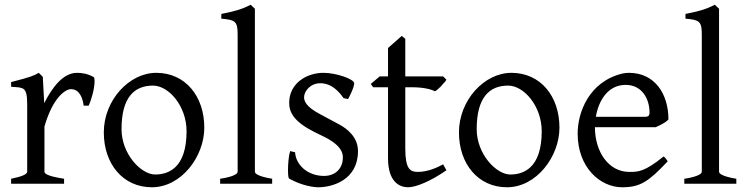

<svg xmlns="http://www.w3.org/2000/svg" viewBox="-20 -777 3155 812"><path d="M167 -341 161 -452 144 -469C123 -457 110 -451 27 -430V-410C79 -406 95 -412 95 -335V-51C95 -39 70 -30 27 -21V0H251V-21C234 -24 168 -33 168 -51V-242C204 -367 258 -400 280 -400C318 -400 330 -359 334 -330H355C363 -347 380 -397 380 -434C380 -443 379 -449 376 -451C352 -465 327 -469 306 -469C246 -469 201 -407 167 -341Z M636 -39C577 -39 494 -125 494 -231C494 -364 547 -415 627 -415C694 -415 769 -328 769 -222C769 -63 689 -39 636 -39ZM641 -469C526 -469 419 -353 419 -217C419 -84 500 15 622 15C747 15 844 -115 844 -237C844 -371 763 -469 641 -469Z M1058 -51V-740L1040 -757C1001 -736 965 -728 916 -718V-698C973 -693 985 -688 985 -633V-51C985 -33 926 -23 911 -21V0H1131V-21C1119 -23 1058 -33 1058 -51Z M1348 -469C1277 -469 1203 -425 1203 -342C1203 -301 1224 -262 1309 -219L1354 -197C1426 -160 1430 -128 1430 -111C1430 -64 1398 -33 1350 -33C1282 -33 1231 -79 1228 -133L1207 -138C1201 -118 1198 -85 1198 -58C1198 -27 1201 -22 1204 -21C1258 9 1308 15 1326 15C1386 15 1494 -16 1494 -138C1494 -198 1447 -233 1416 -250L1334 -294C1271 -327 1266 -352 1266 -366C1266 -390 1291 -425 1335 -425C1360 -425 1397 -415 1433 -362L1452 -358C1454 -361 1478 -406 1478 -425C1478 -442 1403 -469 1348 -469Z M1868 -57 1854 -82C1830 -69 1790 -50 1747 -50C1715 -50 1694 -61 1694 -150V-408H1720C1770 -408 1802 -400 1819 -391C1825 -393 1833 -400 1844 -411L1857 -426C1862 -430 1865 -435 1868 -440L1854 -454H1694V-613L1679 -625L1621 -574V-454H1586L1548 -422L1558 -408H1621V-108C1621 -5 1672 15 1706 15C1738 15 1801 -10 1868 -57Z M2138 -39C2079 -39 1996 -125 1996 -231C1996 -364 2049 -415 2129 -415C2196 -415 2271 -328 2271 -222C2271 -63 2191 -39 2138 -39ZM2143 -469C2028 -469 1921 -353 1921 -217C1921 -84 2002 15 2124 15C2249 15 2346 -115 2346 -237C2346 -371 2265 -469 2143 -469Z M2727 -301C2727 -287 2721 -283 2708 -283H2500C2511 -350 2550 -418 2626 -418C2695 -418 2727 -359 2727 -301ZM2611 15C2688 15 2723 -9 2804 -95L2796 -106C2794 -110 2790 -113 2786 -115C2707 -51 2680 -50 2643 -50H2641C2554 -50 2496 -135 2496 -239H2753C2787 -254 2799 -263 2807 -272C2807 -380 2749 -469 2640 -469C2631 -469 2622 -468 2612 -466C2470 -431 2423 -301 2423 -212C2423 -68 2519 15 2611 15Z M3021 -51V-740L3003 -757C2964 -736 2928 -728 2879 -718V-698C2936 -693 2948 -688 2948 -633V-51C2948 -33 2889 -23 2874 -21V0H3094V-21C3082 -23 3021 -33 3021 -51Z"/></svg>

Font: Temporarium
Style: Regular
Weight: 400
Version: Version 1.1